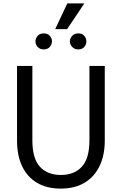

<svg xmlns="http://www.w3.org/2000/svg" viewBox="-20 -1087 715 1127"><path d="M170 -700V-264Q170 -156 214.5 -108Q259 -60 337 -60Q416 -60 460.5 -108.5Q505 -157 505 -264V-700H595V-262Q595 -176 564.5 -112.5Q534 -49 476.5 -14.5Q419 20 336 20Q254 20 196.5 -14.5Q139 -49 109.5 -112Q80 -175 80 -262V-700ZM188 -844Q188 -861 200.5 -876Q213 -891 237 -891Q260 -891 272.5 -876.5Q285 -862 285 -844Q285 -827 272.5 -812Q260 -797 237 -797Q221 -797 210 -804Q199 -811 193.5 -822Q188 -833 188 -844ZM390 -844Q390 -861 403 -876Q416 -891 439 -891Q463 -891 475 -876.5Q487 -862 487 -844Q487 -827 475 -812Q463 -797 439 -797Q424 -797 413 -804Q402 -811 396 -822Q390 -833 390 -844ZM375 -1067H475L374 -916H304Z"/></svg>

Font: Moderustic
Style: Regular
Weight: 400
Designer: Tural Alisoy
Foundry: TAFT Foundry
Version: Version 2.120